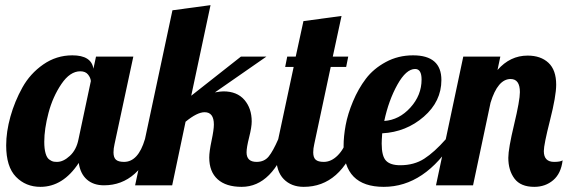

<svg xmlns="http://www.w3.org/2000/svg" viewBox="-20 -720 2254 746"><path d="M353 -500H498L425 -160Q421 -143 421 -128Q421 -108 430.5 -99.5Q440 -91 462 -91Q517 -91 543 -179H585Q522 0 384 0Q343 0 317.5 -22.5Q292 -45 286 -87Q225 6 137 6Q80 6 42 -33Q4 -72 4 -155Q4 -208 20.5 -267Q37 -326 67 -380Q97 -434 148 -469.5Q199 -505 261 -505Q335 -505 343 -453ZM292 -443Q252 -443 218.5 -393.5Q185 -344 168.5 -281.5Q152 -219 152 -169Q152 -142 157 -124.5Q162 -107 171 -100.5Q180 -94 186 -92.5Q192 -91 202 -91Q226 -91 251.5 -114.5Q277 -138 285 -179L333 -405Q332 -418 322 -430.5Q312 -443 292 -443Z M916 -500H1015L815 -361Q837 -365 848 -365Q901 -365 929.5 -332Q958 -299 958 -248Q958 -226 948 -186.5Q938 -147 938 -128Q938 -91 977 -91Q1007 -91 1024 -112Q1041 -133 1061 -179H1103Q1040 6 919 6Q858 6 825.5 -23.5Q793 -53 793 -108Q793 -131 802 -173.5Q811 -216 811 -236Q811 -284 775 -284Q746 -284 701 -247L649 0H505L650 -680L798 -700L723 -348Z M1159 -638 1307 -658 1273 -500H1333L1325 -460H1265L1201 -160Q1197 -143 1197 -128Q1197 -108 1206.5 -99.5Q1216 -91 1238 -91Q1267 -91 1292 -116Q1317 -141 1328 -179H1370Q1305 6 1160 6Q1112 6 1082.5 -24Q1053 -54 1053 -114Q1053 -141 1061 -179L1121 -460H1088L1096 -500H1129Z M1463 -162Q1463 -113 1480 -95.5Q1497 -78 1535 -78Q1589 -78 1628.5 -103.5Q1668 -129 1712 -179H1746Q1631 6 1471 6Q1315 6 1315 -153Q1315 -190 1323 -233.5Q1331 -277 1351.5 -326Q1372 -375 1401.5 -414Q1431 -453 1479 -479Q1527 -505 1585 -505Q1695 -505 1695 -409Q1695 -326 1626.5 -266.5Q1558 -207 1465 -202Q1463 -174 1463 -162ZM1618 -411Q1618 -452 1593 -452Q1558 -452 1524 -391Q1490 -330 1473 -250Q1531 -254 1574.5 -302Q1618 -350 1618 -411Z M2000 -362Q2000 -413 1964 -413Q1914 -413 1886 -321L1818 0H1674L1780 -500H1924L1913 -448Q1962 -504 2030 -504Q2081 -504 2111 -476Q2141 -448 2141 -391Q2141 -347 2117 -252.5Q2093 -158 2093 -133Q2093 -91 2133 -91Q2157 -91 2166 -97Q2160 -46 2129.5 -20Q2099 6 2056 6Q2003 6 1979 -26Q1955 -58 1955 -107Q1955 -142 1977.5 -236Q2000 -330 2000 -362Z"/></svg>

Font: Lobster Two
Style: Bold Italic
Weight: 700
Designer: Pablo Impallari
Foundry: Pablo Impallari. www.impallari.com
Version: Version 2.000